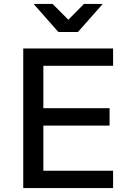

<svg xmlns="http://www.w3.org/2000/svg" viewBox="-20 -963 647 983"><path d="M559 0H99V-715H559V-626H202V-409H541V-320H202V-89H559ZM152 -943H249L330 -862L410 -943H506L379 -799H279Z"/></svg>

Font: Wix Madefor Text Medium
Style: Regular
Weight: 500
Designer: Dalton Maag Ltd
Foundry: Dalton Maag Ltd
Version: Version 3.100